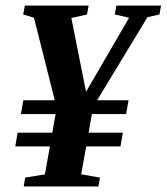

<svg xmlns="http://www.w3.org/2000/svg" viewBox="-20 -675 603 695"><path d="M64 -622.6 69.8 -654.8H300.8L294.9 -622.6L238.3 -609.9L291.5 -342.8L447.3 -610.8L395.5 -622.6L401.4 -654.8H563L557.1 -622.6L513.7 -612.8L331.5 -312H445.3L436.5 -262.2H312.5L300.8 -194.8H424.8L416 -145H292L273.9 -43.9L341.8 -32.2L336.4 0H65.9L71.3 -32.2L142.6 -43.9L160.6 -145H35.2L43.9 -194.8H169.4L181.2 -262.2H55.7L64.5 -312H178.2L103 -610.8Z"/></svg>

Font: Tinos
Style: Bold Italic
Weight: 700
Italic angle: -16.333°
Designer: Steve Matteson
Foundry: Monotype Imaging Inc.
Version: Version 1.23